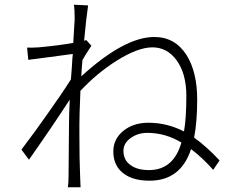

<svg xmlns="http://www.w3.org/2000/svg" viewBox="-20 -784 986 815"><path d="M268 11Q271 -4 271 -37Q272 -84 272 -151Q273 -217 273 -263Q273 -298 276 -361Q204 -250 103 -106L71 -149Q131 -228 179 -297Q240 -382 281 -447Q282 -464 285 -499Q287 -537 289 -555Q266 -552 192 -542Q128 -534 100 -530L95 -582Q112 -581 144 -583Q231 -591 291 -602Q292 -621 294 -654Q297 -696 297 -702Q297 -743 294 -764L354 -761Q346 -708 337 -611L346 -614L368 -590Q367 -589 366 -587Q341 -549 330 -529Q326 -483 325 -460Q508 -627 635 -627Q723 -627 772 -550Q817 -478 817 -362Q817 -266 804 -200Q858 -161 912 -103L885 -63Q839 -115 791 -151Q747 -17 615 -17Q548 -17 508 -45Q461 -78 461 -141Q461 -194 503.5 -228.5Q546 -263 610 -263Q689 -263 761 -226Q771 -282 771 -377Q771 -472 729 -529Q689 -583 627 -583Q565 -583 473 -525Q390 -472 321 -398Q321 -395 321 -388Q317 -296 317 -258Q317 -242 317 -213Q317 -106 320 -38L322 11ZM612 -62Q667 -62 702 -94Q734 -123 750 -179Q682 -220 605 -220Q565 -220 534.5 -198Q504 -176 504 -144Q504 -103 536 -82Q564 -62 612 -62Z"/></svg>

Font: GenSekiGothic TW L
Style: Regular
Weight: 300
Version: Version 1.501;PS 1;hotconv 16.6.51;makeotf.lib2.5.65220